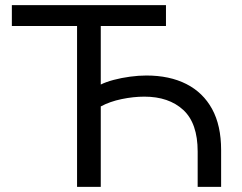

<svg xmlns="http://www.w3.org/2000/svg" viewBox="-20 -725 940 745"><path d="M279 0V-624H26V-705H624V-624H371V-397Q391 -407 421 -415Q451 -423 484.5 -427.5Q518 -432 548 -432Q638 -432 703 -399Q768 -366 803 -302Q838 -238 838 -143V0H747V-137Q747 -247 691 -298.5Q635 -350 540 -350Q498 -350 452 -340.5Q406 -331 371 -312V0Z"/></svg>

Font: Nunito Sans 7pt
Style: Regular
Weight: 400
Designer: Vernon Adams
Foundry: Vernon Adams
Version: Version 3.101;gftools[0.9.27]